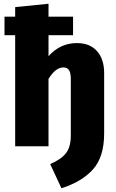

<svg xmlns="http://www.w3.org/2000/svg" viewBox="-20 -781 621 1025"><path d="M308 224 248 95Q306 70 332 37Q358 4 358 -58V-359Q358 -392 348.5 -406.5Q339 -421 318 -421Q277 -421 239 -360V0H61V-593H4V-692H61V-743L239 -761V-692H370V-593H239V-481Q301 -551 391 -551Q460 -551 498 -508Q536 -465 536 -391V-69Q536 56 477 122.5Q418 189 308 224Z"/></svg>

Font: Trujillo ExtraBold
Style: Regular
Weight: 800
Designer: Fira Sans original fonts by bBox Type GmbH, Carrois Corporate GbR, & Edenspiekermann AG / Changes by Cristiano Sobral
Foundry: Fira Sans original fonts by bBox Type GmbH, Carrois Corporate GbR, & Edenspiekermann AG / Changes by Cristiano Sobral
Version: Version 4.301;July 28, 2020;FontCreator 13.0.0.2655 64-bit